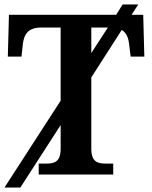

<svg xmlns="http://www.w3.org/2000/svg" viewBox="-21 -780 679 858"><path d="M-1 58H70L250 -221V-115C250 -57 222 -49 187 -49H152V0H485V-49H450C415 -49 387 -57 387 -116V-434L523 -646C545 -633 553 -610 556 -582L563 -527H624L619 -714H567L597 -760H527L498 -714H19L14 -527H75L81 -582C86 -626 104 -657 164 -657H250V-330ZM387 -657H461L387 -543Z"/></svg>

Font: Noto Serif SemiBold
Style: Regular
Weight: 600
Designer: Monotype Design Team
Foundry: Monotype Imaging Inc.
Version: Version 2.013